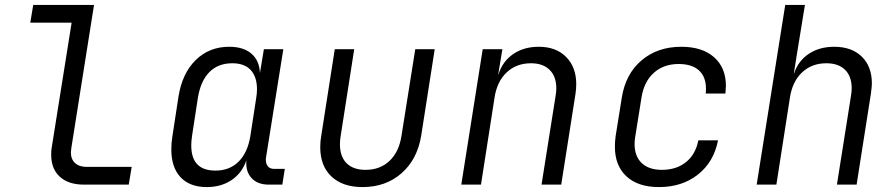

<svg xmlns="http://www.w3.org/2000/svg" viewBox="-20 -750 3640 780"><path d="M321 0Q258 0 223 -32Q188 -64 188 -121Q188 -140 190 -150L271 -658H103L115 -730H362L270 -150Q268 -136 268 -131Q268 -103 285 -87.5Q302 -72 332 -72H515L503 0Z M1137 -64 1127 0H1072Q1026 0 1001.5 -27Q977 -54 981 -99Q964 -48 921.5 -19Q879 10 820 10Q751 10 713.5 -30Q676 -70 676 -143Q676 -170 680 -194L705 -357Q720 -452 775 -506Q830 -560 911 -560Q969 -560 1001.5 -532Q1034 -504 1036 -453L1052 -550H1131L1061 -112Q1060 -108 1060 -101Q1060 -84 1068.5 -74Q1077 -64 1093 -64ZM1021 -353Q1024 -371 1024 -387Q1024 -438 998.5 -465.5Q973 -493 924 -493Q866 -493 830.5 -457Q795 -421 784 -353L760 -197Q757 -176 757 -159Q757 -57 855 -57Q913 -57 949.5 -93.5Q986 -130 997 -197Z M1281 -152Q1281 -177 1285 -198L1340 -550H1419L1364 -198Q1361 -180 1361 -164Q1361 -114 1388 -87Q1415 -60 1465 -60Q1524 -60 1562.5 -96.5Q1601 -133 1611 -198L1667 -550H1746L1691 -198Q1675 -102 1611 -46Q1547 10 1453 10Q1372 10 1326.5 -33Q1281 -76 1281 -152Z M2321 -408Q2321 -389 2318 -369L2260 0H2180L2237 -360Q2240 -377 2240 -391Q2240 -439 2213 -466Q2186 -493 2137 -493Q2078 -493 2038.5 -456Q1999 -419 1989 -353L1934 0H1854L1941 -550H2021L2004 -448H2005Q2022 -501 2065 -530.5Q2108 -560 2169 -560Q2239 -560 2280 -518.5Q2321 -477 2321 -408Z M2478 -154Q2478 -175 2481 -197L2506 -353Q2521 -449 2586 -504.5Q2651 -560 2748 -560Q2833 -560 2881 -517.5Q2929 -475 2929 -401Q2929 -392 2927 -370H2847Q2848 -377 2848 -390Q2848 -438 2819.5 -464Q2791 -490 2737 -490Q2676 -490 2636 -454Q2596 -418 2586 -353L2561 -197Q2558 -181 2558 -165Q2558 -115 2587 -87.5Q2616 -60 2669 -60Q2728 -60 2767 -91.5Q2806 -123 2817 -180H2897Q2880 -92 2815.5 -41Q2751 10 2657 10Q2572 10 2525 -33.5Q2478 -77 2478 -154Z M3522 -411Q3522 -399 3518 -369L3460 0H3380L3437 -360Q3440 -377 3440 -391Q3440 -440 3413 -466.5Q3386 -493 3337 -493Q3278 -493 3238.5 -456Q3199 -419 3189 -353L3134 0H3054L3170 -730H3250L3222 -558L3205 -452H3206Q3223 -503 3266 -531.5Q3309 -560 3369 -560Q3440 -560 3481 -520Q3522 -480 3522 -411Z"/></svg>

Font: JetBrains Mono Semi Light
Style: Italic
Weight: 350
Italic angle: -9°
Monospace: yes
Designer: Philipp Nurullin, Konstantin Bulenkov
Foundry: JetBrains
Version: 2.002